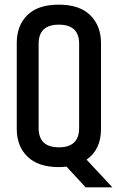

<svg xmlns="http://www.w3.org/2000/svg" viewBox="-20 -708 506 825"><path d="M233 10Q144 10 98 -35Q52 -80 52 -154V-523Q52 -598 97.5 -643Q143 -688 232.5 -688Q322 -688 368 -642.5Q414 -597 414 -523V-154Q414 -65 352 -22L463 97H348L266 8Q246 10 233 10ZM146 -520V-158Q146 -75 233 -75Q320 -75 320 -158V-520Q320 -602 233 -602Q146 -602 146 -520Z"/></svg>

Font: Khand Medium
Style: Regular
Weight: 500
Designer: Devanagari: Sanchit Sawaria, Jyotish Sonowal; Latin: Satya Rajpurohit
Foundry: Indian Type Foundry
Version: Version 1.100;PS 1.0;hotconv 1.0.78;makeotf.lib2.5.61930; tt